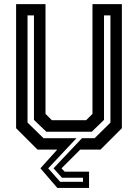

<svg xmlns="http://www.w3.org/2000/svg" viewBox="-20 -720 665 924"><path d="M256 184.5 174.5 90 255.5 0H160.5L57.5 -103V-700H199V-172L229.5 -141.5H394.5L425 -172V-700H566.5V-103L463.5 0H366L276 90L291 106H408.5V184.5ZM269.5 155H379.5V135.5H278.5L237.5 90L374.5 -55H435.5L511.5 -130V-646H480.5V-143L421.5 -86H203L143.5 -143V-646H112.5V-130L189.5 -55H348L212 90Z"/></svg>

Font: Tourney SemiBold
Style: Regular
Weight: 600
Version: Version 1.015